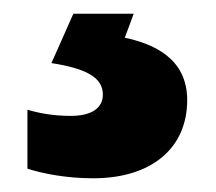

<svg xmlns="http://www.w3.org/2000/svg" viewBox="-20 -20 315 280"><path d="M253 126C253 65 204 44 162 35L175 0H87L55 72C106 80 130 93 130 118C130 138 113 149 83 149C61 149 40 146 20 140V226C42 233 76 240 116 240C201 240 253 196 253 126Z"/></svg>

Font: Noto Sans Myanmar UI ExtraBold
Style: Regular
Weight: 800
Designer: Monotype Design Team
Foundry: Monotype Imaging Inc.
Version: Version 2.103